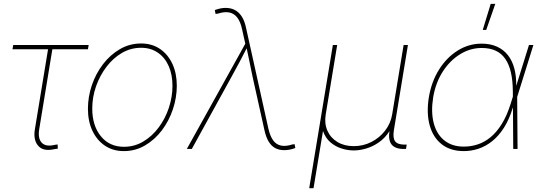

<svg xmlns="http://www.w3.org/2000/svg" viewBox="-20 -775 2804 999"><path d="M258.3 2Q203.6 13.2 178 -17.3Q152.3 -47.9 161.6 -103L230 -518.6H44.9L48.8 -541H441.4L437.5 -518.6H252.4L184.1 -103Q176.3 -55.7 196.3 -33.4Q216.3 -11.2 259.3 -20Q264.2 -21 269.3 -22Q274.4 -22.9 279.8 -23.4L280.8 -1.5Q274.9 -1 269.5 0Q264.2 1 258.3 2Z M624.5 11.2Q567.9 11.2 525.9 -17.1Q483.9 -45.4 460.7 -95Q437.5 -144.5 437.5 -209Q437.5 -271.5 458 -331.8Q478.5 -392.1 515.9 -440.9Q553.2 -489.7 603.8 -519.3Q654.3 -548.8 714.4 -548.8Q770.5 -548.8 812.3 -520.5Q854 -492.2 877 -442.6Q899.9 -393.1 899.9 -329.1Q899.9 -267.1 879.6 -206.5Q859.4 -146 822.3 -96.9Q785.2 -47.9 734.6 -18.3Q684.1 11.2 624.5 11.2ZM625 -11.2Q680.2 -11.2 726.3 -39.1Q772.5 -66.9 806.4 -112.8Q840.3 -158.7 858.9 -215.1Q877.4 -271.5 877.4 -328.1Q877.4 -386.7 857.7 -431.4Q837.9 -476.1 801 -501.2Q764.2 -526.4 713.9 -526.4Q660.6 -526.4 614.7 -499.8Q568.8 -473.1 534.2 -427.7Q499.5 -382.3 479.7 -325.9Q460 -269.5 460 -210Q460 -121.6 504.6 -66.4Q549.3 -11.2 625 -11.2Z M952.1 0 1256.3 -547.4 1239.7 -622.1Q1231.4 -661.1 1215.1 -682.9Q1198.7 -704.6 1173.6 -710Q1148.4 -715.3 1113.8 -704.1L1101.6 -702.6L1097.7 -722.7Q1114.3 -728.5 1127.2 -731.2Q1140.1 -733.9 1153.8 -733.9Q1181.6 -733.9 1202.6 -722.7Q1223.6 -711.4 1238.3 -688.5Q1252.9 -665.5 1260.3 -629.9L1376.5 -105.5Q1385.3 -66.9 1401.1 -44.9Q1417 -22.9 1441.9 -17.6Q1466.8 -12.2 1501 -23.4L1512.7 -24.9L1516.6 -4.9Q1500.5 1 1486.6 3.7Q1472.7 6.3 1459 6.3Q1431.2 6.3 1411.1 -4.9Q1391.1 -16.1 1377.4 -39.1Q1363.8 -62 1356 -97.7L1293.9 -377Q1285.6 -415.5 1278.1 -454.3Q1270.5 -493.2 1261.7 -531.7H1267.6Q1248 -493.2 1227.5 -454.3Q1207 -415.5 1185.5 -377L978 0Z M1588.9 204.1 1711.9 -541H1734.4L1674.8 -179.7Q1667 -132.8 1683.3 -95.5Q1699.7 -58.1 1735.4 -36.4Q1771 -14.6 1820.3 -14.6Q1870.1 -14.6 1912.6 -36.4Q1955.1 -58.1 1983.9 -95.5Q2012.7 -132.8 2020.5 -179.7L2080.1 -541H2102.5L2029.3 -96.7Q2022.9 -56.6 2036.1 -39.6Q2049.3 -22.5 2084.5 -22.5H2096.2L2092.3 0H2080.6Q2035.6 0 2017.3 -23.4Q1999 -46.9 2006.8 -96.7L2020.5 -179.7H2038.1Q2029.3 -127.9 2006.1 -92Q1982.9 -56.2 1951.2 -34.2Q1919.4 -12.2 1885 -2.2Q1850.6 7.8 1820.3 7.8Q1790 7.8 1757.8 -2.2Q1725.6 -12.2 1699.7 -34.2Q1673.8 -56.2 1661.1 -92Q1648.4 -127.9 1657.2 -179.7H1674.8L1611.3 204.1Z M2393.6 11.2Q2323.7 11.2 2278.3 -24.4Q2232.9 -60.1 2215.6 -123.3Q2198.2 -186.5 2211.4 -269Q2225.1 -350.6 2264.6 -413.3Q2304.2 -476.1 2361.6 -512Q2418.9 -547.9 2485.8 -547.9Q2530.8 -547.9 2564.9 -532.7Q2599.1 -517.6 2622.1 -488.8Q2645 -460 2656 -419.2Q2667 -378.4 2666 -326.2H2671.9L2670.9 -272.5L2672.9 0H2650.4L2648.4 -300.3Q2647.9 -356 2638.4 -397.9Q2628.9 -439.9 2609.1 -468.5Q2589.4 -497.1 2559.1 -511.2Q2528.8 -525.4 2486.3 -525.4Q2426.3 -525.4 2373.3 -492.4Q2320.3 -459.5 2283.4 -401.9Q2246.6 -344.2 2233.9 -269Q2221.7 -192.9 2236.6 -135Q2251.5 -77.1 2291.5 -44.7Q2331.5 -12.2 2393.6 -12.2Q2430.7 -12.2 2465.8 -23.7Q2501 -35.2 2532.7 -61.3Q2564.5 -87.4 2591.1 -130.4Q2617.7 -173.3 2637.2 -235.8L2732.4 -541H2755.4L2670.4 -269L2653.8 -213.9H2647.9Q2629.4 -152.8 2601.8 -109.9Q2574.2 -66.9 2540.3 -40Q2506.3 -13.2 2469 -1Q2431.6 11.2 2393.6 11.2ZM2491.7 -619.1 2533.2 -754.9H2557.1L2509.8 -619.1Z"/></svg>

Font: Inter 17pt Thin
Style: Italic
Weight: 250
Italic angle: -9.3988°
Version: Version 4.001;git-66647c0bb